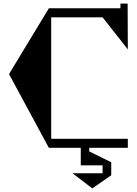

<svg xmlns="http://www.w3.org/2000/svg" viewBox="-20 -820 759 1065"><path d="M264 -724V-50H689V0H475V20L597 80V152L492 225L382 141H549V97H428V0H251L30 -409L251 -774H648V-800H688L689 -546L549 -724Z"/></svg>

Font: Chokokutai
Style: Regular
Weight: 400
Designer: 108号,108go
Foundry: Font Zone 108
Version: Version 1.000; ttfautohint (v1.8.3)